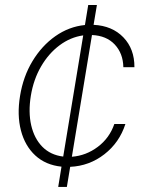

<svg xmlns="http://www.w3.org/2000/svg" viewBox="-20 -652 594 763"><path d="M211.3 90.9 224.4 10.3Q161.6 3.9 120.4 -34.1Q79.2 -72.1 63.2 -133.5Q47.2 -195 59.7 -271Q72.1 -347.7 109 -408.9Q146 -470.2 199.9 -508.2Q253.9 -546.2 317.5 -552.6L330.6 -632.1H365.1L351.9 -553.3Q425.8 -549.7 470.2 -503.7Q514.6 -457.7 514.2 -384.9H470.2Q469.1 -439.6 436.1 -475Q403.1 -510.3 345.5 -512.8L265.6 -29.1Q322.1 -33.4 368.6 -68.4Q415.1 -103.3 434.3 -159.1H478.3Q454.5 -85.2 394.7 -38.9Q334.9 7.5 258.9 11L245.7 90.9ZM231.2 -29.8 310.7 -511.4Q259.9 -504.3 216.6 -471.9Q173.3 -439.6 143.3 -388.1Q113.3 -336.6 102.6 -271.7Q92 -206.7 104 -154.1Q116.1 -101.6 148.4 -68.7Q180.8 -35.9 231.2 -29.8Z"/></svg>

Font: Inter UI Extra Light
Style: Italic
Weight: 200
Italic angle: -9.39999°
Designer: Rasmus Andersson
Foundry: rsms
Version: 3.2;8d6f07862